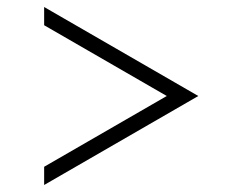

<svg xmlns="http://www.w3.org/2000/svg" viewBox="-20 -513 665 548"><path d="M106 -37V15L546 -239L106 -493V-441L456 -239Z"/></svg>

Font: Sulaf Light
Style: Regular
Weight: 300
Designer: Bandar Raffah (Arabic) and Santiago Orozco (Latin)
Foundry: Caramella and Typemade
Version: Version 1.005;PS 001.005;hotconv 1.0.88;makeotf.lib2.5.64775